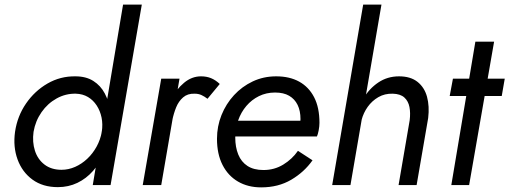

<svg xmlns="http://www.w3.org/2000/svg" viewBox="-20 -800 2202 830"><path d="M593 -780 458 0H381L512 -780ZM45 -230Q55 -298 92.5 -352.5Q130 -407 185.5 -439Q241 -471 306 -470Q352 -470 383.5 -450Q415 -430 433 -396Q451 -362 456.5 -319.5Q462 -277 456 -230Q449 -181 430 -137.5Q411 -94 382 -61Q353 -28 314.5 -9.5Q276 9 230 9Q165 9 120.5 -23.5Q76 -56 56 -110.5Q36 -165 45 -230ZM125 -230Q119 -186 131 -148.5Q143 -111 172.5 -88.5Q202 -66 246 -66Q276 -66 304.5 -78.5Q333 -91 357 -113.5Q381 -136 397.5 -166Q414 -196 420 -230Q425 -263 419 -292Q413 -321 398 -344Q383 -367 360.5 -380.5Q338 -394 308 -395Q264 -396 225 -374.5Q186 -353 159.5 -315Q133 -277 125 -230Z M677 0H597L677 -460H756ZM877 -373Q864 -383 851 -389Q838 -395 821 -395Q791 -396 771.5 -379Q752 -362 741.5 -336Q731 -310 725 -281H688Q697 -328 719.5 -371Q742 -414 775.5 -442Q809 -470 849 -470Q873 -470 892.5 -462Q912 -454 930 -437Z M1109 10Q1052 10 1009 -15Q966 -40 942 -87Q918 -134 918 -200Q918 -254 937.5 -302.5Q957 -351 991.5 -388.5Q1026 -426 1072.5 -448Q1119 -470 1174 -470Q1232 -470 1273.5 -447Q1315 -424 1338 -379.5Q1361 -335 1361 -269Q1361 -254 1357.5 -236Q1354 -218 1350 -210H967V-278H1297L1266 -232Q1271 -244 1275 -257.5Q1279 -271 1279 -285Q1279 -321 1266.5 -346.5Q1254 -372 1230 -386Q1206 -400 1169 -400Q1131 -400 1099.5 -384.5Q1068 -369 1045 -342Q1022 -315 1009.5 -279.5Q997 -244 997 -205Q997 -164 1010 -132Q1023 -100 1050 -82.5Q1077 -65 1119 -65Q1166 -65 1204.5 -88.5Q1243 -112 1268 -148L1331 -107Q1295 -56 1239 -23Q1183 10 1109 10Z M1495 0H1416L1550 -780H1629ZM1751 -280Q1755 -312 1750 -337.5Q1745 -363 1728 -378.5Q1711 -394 1678 -395Q1643 -396 1615.5 -380Q1588 -364 1569.5 -338Q1551 -312 1543 -281H1516Q1526 -331 1551 -374Q1576 -417 1615.5 -443.5Q1655 -470 1705 -470Q1755 -470 1785 -446Q1815 -422 1826 -381.5Q1837 -341 1831 -290L1781 0H1703Z M2162 -460 2149 -385H1924L1938 -460ZM2116 -620 2008 0H1931L2035 -620Z"/></svg>

Font: Jost
Style: Italic
Weight: 400
Italic angle: -5°
Version: Version 3.710